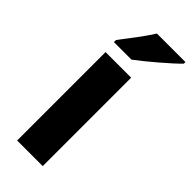

<svg xmlns="http://www.w3.org/2000/svg" viewBox="-248 -855 843 843"><g transform="rotate(45 173.0 -434.0)"><path d="M346 -807V-817H169C141 -772 95 -713 62 -670V-657H171C222 -695 310 -770 346 -807ZM226 -51V-600H67V-51Z"/></g></svg>

Font: Noto Sans Tamil UI SemiCondensed ExtraBold
Style: Regular
Weight: 800
Width: 4
Designer: Jelle Bosma - Monotype Design Team
Foundry: Monotype Imaging Inc.
Version: Version 2.004